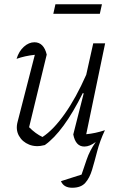

<svg xmlns="http://www.w3.org/2000/svg" viewBox="-20 -685 572 904"><path d="M200 -428 117 -86Q148 -55 180 -40Q231 -73 284.5 -148.5Q338 -224 386 -333L419 -481H475L386 -53Q429 -57 474 -72Q450 -21 437.5 27.5Q425 76 413.5 114.5Q402 153 381.5 176Q361 199 320 199Q280 199 267 168L364 137Q375 105 388.5 65Q402 25 431 -17Q403 5 377 5Q336 5 325 -52L374 -245L370 -247Q279 -64 191 -2Q150 9 117.5 -4Q85 -17 69 -46Q53 -75 63 -112L144 -427Q97 -422 58 -408Q69 -444 92.5 -465Q116 -486 142 -486Q186 -486 200 -428ZM231 -620 241 -665H460L450 -620Z"/></svg>

Font: Piazzolla Light
Style: Italic
Weight: 300
Italic angle: -11.3°
Designer: Juan Pablo del Peral
Foundry: Huerta Tipografica
Version: Version 1.330